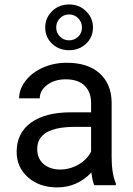

<svg xmlns="http://www.w3.org/2000/svg" viewBox="-20 -814 584 844"><path d="M394.5 0H489.3V-7.8C476.9 -36.5 470.7 -75 470.7 -123.5V-366.7C469.4 -420.1 451.5 -462 417 -492.4C382.5 -522.9 334.8 -538.1 273.9 -538.1C235.5 -538.1 200.3 -530.9 168.2 -516.6C136.1 -502.3 110.8 -482.8 92 -458.3C73.3 -433.7 64 -408.2 64 -381.8H154.8C154.8 -404.9 165.7 -424.6 187.5 -440.9C209.3 -457.2 236.3 -465.3 268.6 -465.3C305.3 -465.3 333.2 -456 352.1 -437.3C370.9 -418.5 380.4 -393.4 380.4 -361.8V-320.3H292.5C216.6 -320.3 157.8 -305.1 116 -274.7C74.1 -244.2 53.2 -201.5 53.2 -146.5C53.2 -101.2 69.9 -63.9 103.3 -34.4C136.6 -5 179.4 9.8 231.4 9.8C289.7 9.8 339.8 -12 381.8 -55.7C385.1 -29 389.3 -10.4 394.5 0ZM244.6 -68.8C215 -68.8 190.8 -76.8 171.9 -92.8C153 -108.7 143.6 -130.9 143.6 -159.2C143.6 -224 198.9 -256.3 309.6 -256.3H380.4V-147.9C369 -124.5 350.6 -105.5 325.2 -90.8C299.8 -76.2 272.9 -68.8 244.6 -68.8ZM388.7 -692.9C388.7 -720.9 378.7 -744.8 358.6 -764.6C338.6 -784.5 313.6 -794.4 283.7 -794.4C253.7 -794.4 228.8 -784.5 208.7 -764.6C188.7 -744.8 178.7 -720.9 178.7 -692.9C178.7 -664.9 188.7 -641.3 208.7 -622.1C228.8 -602.9 253.7 -593.3 283.7 -593.3C313.3 -593.3 338.2 -602.8 358.4 -621.8C378.6 -640.9 388.7 -664.6 388.7 -692.9ZM227.1 -692.9C227.1 -708.5 232.4 -722 243.2 -733.4C253.9 -744.8 267.4 -750.5 283.7 -750.5C299.6 -750.5 313.1 -744.9 324 -733.6C334.9 -722.4 340.3 -708.8 340.3 -692.9C340.3 -676.9 334.8 -663.6 323.7 -652.8C312.7 -642.1 299.3 -636.7 283.7 -636.7C267.7 -636.7 254.3 -642.3 243.4 -653.3C232.5 -664.4 227.1 -677.6 227.1 -692.9Z"/></svg>

Font: Roboto1
Style: rg
Weight: 400
Designer: Google
Version: Version 2.137; 2017